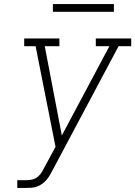

<svg xmlns="http://www.w3.org/2000/svg" viewBox="-20 -924 665 944"><path d="M65 0V-38H109Q124 -38 139 -41.5Q154 -45 166.5 -55.5Q179 -66 187 -80Q195 -94 202 -108L253 -202L155 -697H99V-735H272V-697H200L284 -258L518 -697H451V-735H625V-697H563L240 -90Q240 -90 240 -90Q240 -90 240 -90L239 -89Q233 -76 225.5 -63.5Q218 -51 209 -40Q200 -29 188 -20.5Q176 -12 163 -7Q150 -2 136 -1Q122 0 109 0ZM540 -866H240V-904H540Z"/></svg>

Font: Iosevka Slab XLtEx
Style: Italic
Weight: 200
Width: 7
Italic angle: -9°
Monospace: yes
Designer: Belleve Invis
Foundry: Belleve Invis
Version: Version 11.1.0; ttfautohint (v1.8.3)